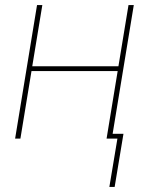

<svg xmlns="http://www.w3.org/2000/svg" viewBox="-20 -550 616 762"><path d="M414 192H435L470 -19H427L511 -530H490L450 -287H108L148 -530H127L40 0H61L105 -268H447L403 0H446Z"/></svg>

Font: Iosevka Sparkle Thin Oblique
Style: Regular
Weight: 100
Italic angle: -9°
Designer: Belleve Invis
Foundry: Belleve Invis
Version: Version 4.5.0; ttfautohint (v1.8.3)